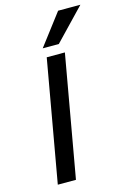

<svg xmlns="http://www.w3.org/2000/svg" viewBox="-130 -929 664 991"><g transform="rotate(-15 202.0 -433.5)"><path d="M404 -867 244 -700H158L285 -867ZM166 -650H263L148 0H51Z"/></g></svg>

Font: Overused Grotesk Medium
Style: Italic
Weight: 500
Italic angle: -10°
Version: Version 0.003